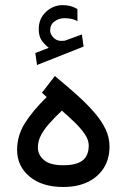

<svg xmlns="http://www.w3.org/2000/svg" viewBox="-20 -749 506 767"><path d="M174.8 -558.1 121.1 -537.1 127.9 -489.3 314 -563 307.1 -611.3 242.7 -587.9Q241.2 -587.4 240 -586.9Q238.8 -586.4 237.8 -586.4Q210.4 -582.5 195.6 -596.9Q180.7 -611.3 180.2 -626.5Q180.2 -650.9 198 -663.6Q215.8 -676.3 236.8 -676.3Q248 -676.3 261.2 -674.3Q274.4 -672.4 289.6 -664.6L289.1 -712.9Q275.4 -721.2 261 -724.9Q246.6 -728.5 230 -728.5Q192.9 -728.5 163.8 -701.7Q134.8 -674.8 134.8 -632.8Q134.8 -604 146.5 -587.4Q158.2 -570.8 174.8 -558.1ZM334.5 -168Q334.5 -127.9 310.3 -108.4Q286.1 -88.9 232.4 -88.9Q179.2 -88.9 155.3 -109.9Q131.3 -130.9 131.3 -159.2Q131.3 -184.1 142.8 -207Q154.3 -230 175.8 -254.4Q197.3 -278.8 227.1 -307.1Q252.4 -285.2 277.1 -261.5Q301.8 -237.8 318.1 -214.1Q334.5 -190.4 334.5 -168ZM166.5 -361.3Q108.9 -304.7 78.6 -255.6Q48.3 -206.5 48.3 -149.9Q48.3 -85.4 98.1 -43.7Q147.9 -2 232.9 -2Q288.6 -2 330.1 -21.7Q371.6 -41.5 394.5 -77.9Q417.5 -114.3 417.5 -164.1Q417.5 -199.7 401.6 -233.2Q385.7 -266.6 356.4 -300.3Q327.1 -334 287.4 -369.6Q247.6 -405.3 199.2 -445.3L147.5 -378.4Z"/></svg>

Font: Vazirmatn NL
Style: Regular
Weight: 400
Designer: Saber Rastikerdar
Foundry: Saber Rastikerdar
Version: Version 33.003